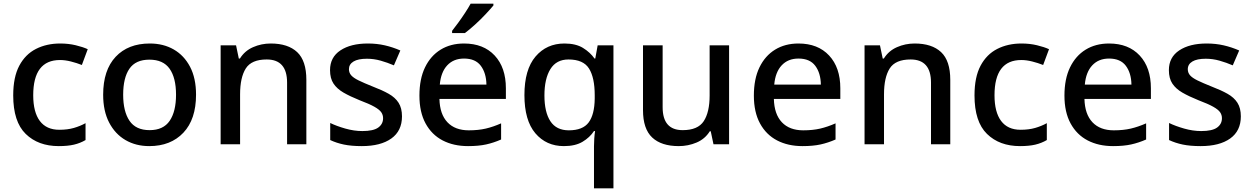

<svg xmlns="http://www.w3.org/2000/svg" viewBox="-20 -786 6823 1046"><path d="M300 10Q188 10 120 -56.5Q52 -123 52 -266Q52 -366 85 -428Q118 -490 176 -519.5Q234 -549 308 -549Q353 -549 392.5 -539.5Q432 -530 458 -518L426 -432Q398 -443 366.5 -451Q335 -459 307 -459Q161 -459 161 -267Q161 -175 197 -127Q233 -79 303 -79Q348 -79 382.5 -89Q417 -99 446 -115V-23Q417 -6 383 2Q349 10 300 10Z M1048 -270Q1048 -136 979 -63Q910 10 793 10Q720 10 663.5 -23Q607 -56 574.5 -118.5Q542 -181 542 -270Q542 -404 610 -476.5Q678 -549 796 -549Q870 -549 926.5 -516.5Q983 -484 1015.5 -422Q1048 -360 1048 -270ZM651 -270Q651 -179 685.5 -128Q720 -77 795 -77Q870 -77 904.5 -128Q939 -179 939 -270Q939 -362 904 -411.5Q869 -461 794 -461Q719 -461 685 -411.5Q651 -362 651 -270Z M1455 -549Q1549 -549 1599 -502Q1649 -455 1649 -351V0H1544V-336Q1544 -462 1433 -462Q1350 -462 1319 -413Q1288 -364 1288 -272V0H1182V-539H1266L1281 -467H1287Q1313 -509 1358.5 -529Q1404 -549 1455 -549Z M2170 -152Q2170 -73 2112 -31.5Q2054 10 1951 10Q1894 10 1853.5 1.5Q1813 -7 1779 -23V-116Q1814 -99 1861.5 -85.5Q1909 -72 1954 -72Q2014 -72 2040.5 -91Q2067 -110 2067 -142Q2067 -160 2057 -174.5Q2047 -189 2019.5 -204.5Q1992 -220 1939 -240Q1887 -261 1851.5 -281.5Q1816 -302 1797 -330.5Q1778 -359 1778 -404Q1778 -474 1834.5 -511.5Q1891 -549 1984 -549Q2033 -549 2076.5 -539Q2120 -529 2161 -511L2126 -430Q2091 -445 2054 -455.5Q2017 -466 1979 -466Q1931 -466 1906 -451Q1881 -436 1881 -409Q1881 -390 1893 -376Q1905 -362 1933.5 -348Q1962 -334 2012 -314Q2062 -295 2097.5 -275Q2133 -255 2151.5 -226Q2170 -197 2170 -152Z M2508 -549Q2614 -549 2675 -483.5Q2736 -418 2736 -305V-247H2374Q2376 -164 2417.5 -120Q2459 -76 2534 -76Q2586 -76 2626.5 -85.5Q2667 -95 2710 -114V-26Q2669 -8 2628 1Q2587 10 2530 10Q2451 10 2391.5 -21Q2332 -52 2298.5 -113.5Q2265 -175 2265 -265Q2265 -356 2295.5 -419Q2326 -482 2380.5 -515.5Q2435 -549 2508 -549ZM2508 -467Q2451 -467 2416.5 -430Q2382 -393 2376 -325H2630Q2629 -388 2599.5 -427.5Q2570 -467 2508 -467ZM2668 -756Q2653 -738 2626 -709Q2599 -680 2568 -652Q2537 -624 2513 -606H2443V-618Q2458 -637 2477 -663Q2496 -689 2514 -716.5Q2532 -744 2544 -766H2668Z M3216 11Q3216 -8 3217.5 -31Q3219 -54 3222 -72H3216Q3193 -37 3153.5 -13.5Q3114 10 3052 10Q2956 10 2896.5 -60Q2837 -130 2837 -268Q2837 -407 2897.5 -478Q2958 -549 3055 -549Q3117 -549 3156 -525Q3195 -501 3219 -467H3223L3236 -539H3322V240H3216ZM3079 -76Q3155 -76 3187 -119Q3219 -162 3220 -249V-267Q3220 -363 3189 -412.5Q3158 -462 3077 -462Q3011 -462 2978.5 -409.5Q2946 -357 2946 -266Q2946 -175 2978.5 -125.5Q3011 -76 3079 -76Z M3952 -539V0H3867L3852 -71H3847Q3821 -29 3775 -9.5Q3729 10 3678 10Q3583 10 3533 -37Q3483 -84 3483 -186V-539H3590V-202Q3590 -77 3699 -77Q3782 -77 3814 -126Q3846 -175 3846 -266V-539Z M4330 -549Q4436 -549 4497 -483.5Q4558 -418 4558 -305V-247H4196Q4198 -164 4239.5 -120Q4281 -76 4356 -76Q4408 -76 4448.5 -85.5Q4489 -95 4532 -114V-26Q4491 -8 4450 1Q4409 10 4352 10Q4273 10 4213.5 -21Q4154 -52 4120.5 -113.5Q4087 -175 4087 -265Q4087 -356 4117.5 -419Q4148 -482 4202.5 -515.5Q4257 -549 4330 -549ZM4330 -467Q4273 -467 4238.5 -430Q4204 -393 4198 -325H4452Q4451 -388 4421.5 -427.5Q4392 -467 4330 -467Z M4963 -549Q5057 -549 5107 -502Q5157 -455 5157 -351V0H5052V-336Q5052 -462 4941 -462Q4858 -462 4827 -413Q4796 -364 4796 -272V0H4690V-539H4774L4789 -467H4795Q4821 -509 4866.5 -529Q4912 -549 4963 -549Z M5537 10Q5425 10 5357 -56.5Q5289 -123 5289 -266Q5289 -366 5322 -428Q5355 -490 5413 -519.5Q5471 -549 5545 -549Q5590 -549 5629.5 -539.5Q5669 -530 5695 -518L5663 -432Q5635 -443 5603.5 -451Q5572 -459 5544 -459Q5398 -459 5398 -267Q5398 -175 5434 -127Q5470 -79 5540 -79Q5585 -79 5619.5 -89Q5654 -99 5683 -115V-23Q5654 -6 5620 2Q5586 10 5537 10Z M6022 -549Q6128 -549 6189 -483.5Q6250 -418 6250 -305V-247H5888Q5890 -164 5931.5 -120Q5973 -76 6048 -76Q6100 -76 6140.5 -85.5Q6181 -95 6224 -114V-26Q6183 -8 6142 1Q6101 10 6044 10Q5965 10 5905.5 -21Q5846 -52 5812.5 -113.5Q5779 -175 5779 -265Q5779 -356 5809.5 -419Q5840 -482 5894.5 -515.5Q5949 -549 6022 -549ZM6022 -467Q5965 -467 5930.5 -430Q5896 -393 5890 -325H6144Q6143 -388 6113.5 -427.5Q6084 -467 6022 -467Z M6740 -152Q6740 -73 6682 -31.5Q6624 10 6521 10Q6464 10 6423.5 1.5Q6383 -7 6349 -23V-116Q6384 -99 6431.5 -85.5Q6479 -72 6524 -72Q6584 -72 6610.5 -91Q6637 -110 6637 -142Q6637 -160 6627 -174.5Q6617 -189 6589.5 -204.5Q6562 -220 6509 -240Q6457 -261 6421.5 -281.5Q6386 -302 6367 -330.5Q6348 -359 6348 -404Q6348 -474 6404.5 -511.5Q6461 -549 6554 -549Q6603 -549 6646.5 -539Q6690 -529 6731 -511L6696 -430Q6661 -445 6624 -455.5Q6587 -466 6549 -466Q6501 -466 6476 -451Q6451 -436 6451 -409Q6451 -390 6463 -376Q6475 -362 6503.5 -348Q6532 -334 6582 -314Q6632 -295 6667.5 -275Q6703 -255 6721.5 -226Q6740 -197 6740 -152Z"/></svg>

Font: Noto Sans Myanmar Medium
Style: Regular
Weight: 500
Designer: Monotype Design Team
Foundry: Monotype Imaging Inc.
Version: Version 2.107; ttfautohint (v1.8.4.7-5d5b)